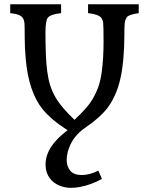

<svg xmlns="http://www.w3.org/2000/svg" viewBox="-20 -610 705 907"><path d="M444.8 196.3 461.4 234.9Q412.6 263.2 354 273.9Q335.4 277.3 313 277.3Q290.5 277.3 267.6 269.3Q244.6 261.2 228.5 246.6Q195.3 216.3 195.3 167Q195.3 82 299.3 5.4Q221.7 -44.4 181.6 -93.8Q115.2 -175.8 101.6 -331.1Q96.7 -385.7 96.7 -433.3Q96.7 -481 95.7 -497.8Q94.7 -514.6 87.9 -524.9Q76.2 -543.5 28.3 -547.9V-589.8H268.6V-547.9Q220.2 -543 206.1 -526.4Q194.8 -512.2 194.8 -458Q194.8 -403.8 196.5 -356.9Q198.2 -310.1 203.1 -272.9Q208 -235.8 217.3 -206.3Q226.6 -176.8 242.2 -150.4Q270.5 -101.6 332 -43.9Q395 -103 416.3 -139.9Q437.5 -176.8 446.8 -206.3Q456.1 -235.8 460.9 -272.9Q469.2 -335.9 469.2 -411.9Q469.2 -487.8 467.3 -502.4Q465.3 -517.1 458 -526.4Q443.8 -543 396 -547.9V-589.8H635.3V-547.9Q587.4 -541 579.1 -528.6Q570.8 -516.1 569.1 -499.5Q567.4 -482.9 567.4 -436Q567.4 -389.2 563 -336.2Q558.6 -283.2 549.1 -240.7Q539.6 -198.2 524.9 -164.8Q510.3 -131.3 490.2 -103.5Q453.6 -54.7 384.3 -7.8Q318.4 36.6 299.8 108.4Q294.9 128.9 294.9 144.8Q294.9 160.6 299.3 173.6Q303.7 186.5 311.5 196.3Q329.1 216.8 366 216.8Q402.8 216.8 444.8 196.3Z"/></svg>

Font: Metamorphous
Style: Regular
Weight: 400
Designer: James Grieshaber
Foundry: James Grieshaber
Version: Version 1.001